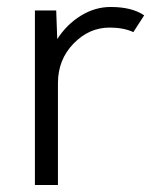

<svg xmlns="http://www.w3.org/2000/svg" viewBox="-20 -530 433 550"><path d="M297 -510Q358 -510 393 -486L362 -438Q334 -451 294 -451Q235 -451 190.5 -405Q146 -359 146 -292V0H80V-500H141L144 -418Q171 -460 211.5 -485Q252 -510 297 -510Z"/></svg>

Font: Orkney Light
Style: Regular
Weight: 300
Designer: Samuel Oakes and Alfredo Marco Pradil
Foundry: Alfredo Marco Pradil
Version: 1.0; ttfautohint (v1.5)